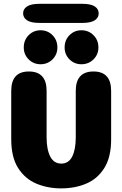

<svg xmlns="http://www.w3.org/2000/svg" viewBox="-20 -1004 659 1034"><path d="M310 10.5Q236 10.5 175 -15.5Q114 -41.5 77.2 -99.8Q40.5 -158 40.5 -254V-514.5Q40.5 -619 135.5 -619Q231 -619 231 -514.5V-264.5Q231 -199.5 250.5 -161.2Q270 -123 310 -123Q350 -123 369 -161.2Q388 -199.5 388 -264.5V-514.5Q388 -619 483.5 -619Q578.5 -619 578.5 -514.5V-254Q578.5 -158 542.2 -99.8Q506 -41.5 445.2 -15.5Q384.5 10.5 310 10.5ZM198.5 -658Q160.5 -658 134.2 -684.2Q108 -710.5 108 -748.5Q108 -788 134.2 -814.5Q160.5 -841 198.5 -841Q236.5 -841 262.8 -814.5Q289 -788 289 -748.5Q289 -710.5 262.8 -684.2Q236.5 -658 198.5 -658ZM418.5 -658Q380.5 -658 354.2 -684.2Q328 -710.5 328 -748.5Q328 -788 354.2 -814.5Q380.5 -841 418.5 -841Q457 -841 483.5 -814.5Q510 -788 510 -748.5Q510 -710.5 483.5 -684.2Q457 -658 418.5 -658ZM104.5 -932Q104.5 -955.5 125.8 -969.5Q147 -983.5 194.5 -983.5H421.5Q469 -983.5 490.2 -969.5Q511.5 -955.5 511.5 -932Q511.5 -908.5 490.2 -894.5Q469 -880.5 421.5 -880.5H194.5Q147 -880.5 125.8 -894.5Q104.5 -908.5 104.5 -932Z"/></svg>

Font: Sono Monospace ExtraBold
Style: Regular
Weight: 800
Version: Version 2.112